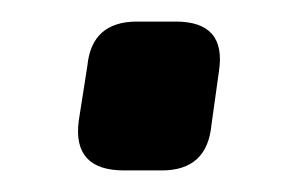

<svg xmlns="http://www.w3.org/2000/svg" viewBox="-20 -347 286 178"><path d="M107 -327H143Q190 -327 183 -281L176 -231Q172 -189 130 -189H95Q47 -189 53 -235L61 -286Q65 -327 107 -327Z"/></svg>

Font: Exo 2.0 Semi Bold
Style: Italic
Weight: 600
Italic angle: -8°
Designer: Natanael Gama
Version: Version 1.001;PS 001.001;hotconv 1.0.70;makeotf.lib2.5.58329